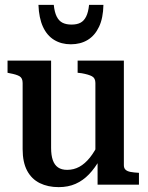

<svg xmlns="http://www.w3.org/2000/svg" viewBox="-20 -759 610 789"><path d="M190 -510V-151Q190 -121 197 -101Q204 -81 218.5 -71Q233 -61 256 -61Q283 -61 306 -73.5Q329 -86 349.5 -111.5Q370 -137 388 -176L391 -105Q370 -68 345.5 -42.5Q321 -17 290.5 -3.5Q260 10 221 10Q177 10 143.5 -6.5Q110 -23 91.5 -57.5Q73 -92 73 -146V-418Q73 -438 60.5 -445.5Q48 -453 20 -458L11 -460V-510ZM489 -510V-80Q489 -68 496 -61.5Q503 -55 516.5 -52.5Q530 -50 548 -49H551V0H381V-107L372 -115V-418Q372 -438 358 -445.5Q344 -453 316 -458L299 -460V-510ZM271 -577Q311 -577 340.5 -595Q370 -613 387 -649Q404 -685 405 -739H346Q343 -709 334 -691Q325 -673 310.5 -665.5Q296 -658 274 -658Q252 -658 237 -665.5Q222 -673 213 -691Q204 -709 201 -739H138Q140 -685 156.5 -649Q173 -613 202.5 -595Q232 -577 271 -577Z"/></svg>

Font: Roboto Serif 28pt Condensed Medium
Style: Regular
Weight: 500
Width: 3
Designer: Greg Gazdowicz
Foundry: Commercial Type
Version: Version 1.008